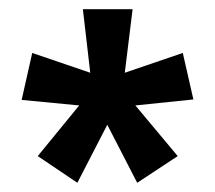

<svg xmlns="http://www.w3.org/2000/svg" viewBox="-20 -782 467 417"><path d="M268 -762 251 -624 377 -667 400 -566 274 -553 366 -443 278 -385 213 -511 148 -385 62 -443 152 -553 27 -565 50 -667 176 -624 160 -762Z"/></svg>

Font: Noto Sans Lao ExtraCondensed SemiBold
Style: Regular
Weight: 600
Width: 2
Designer: Monotype Design Team
Foundry: Monotype Imaging Inc.
Version: Version 2.003; ttfautohint (v1.8.4.7-5d5b)